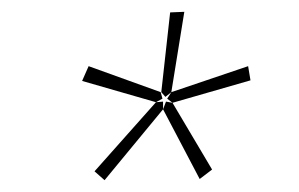

<svg xmlns="http://www.w3.org/2000/svg" viewBox="-20 -782 506 325"><path d="M318 -479 256 -597 261 -610 272 -608 339 -495ZM157 -477 140 -492 244 -609 256 -610V-597ZM244 -609 119 -645 130 -670 252 -626 255 -615ZM260 -618 253 -626 268 -761 292 -762 270 -626ZM272 -608 263 -615 270 -626 400 -670 404 -646Z"/></svg>

Font: Bitter Thin Thin
Style: Italic
Weight: 250
Italic angle: -9°
Version: Version 2.002